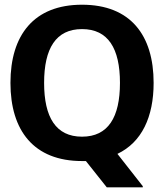

<svg xmlns="http://www.w3.org/2000/svg" viewBox="-20 -682 707 827"><path d="M333.3 11.7C339.2 11.7 345 11.7 350 11.7L440 125H595V120L485.8 -19.2C590.8 -69.2 641.7 -178.3 641.7 -325C641.7 -530.8 541.7 -661.7 333.3 -661.7C125.8 -661.7 25 -530.8 25 -325C25 -119.2 125.8 11.7 333.3 11.7ZM333.3 -93.3C220.8 -93.3 170 -176.7 170 -325C170 -473.3 220.8 -556.7 333.3 -556.7C445.8 -556.7 496.7 -473.3 496.7 -325C496.7 -176.7 445.8 -93.3 333.3 -93.3Z"/></svg>

Font: Familjen Grotesk
Style: Bold
Weight: 700
Designer: Anders Wikstroem, Jonas Baeckman, Matilda Gysing, Kristian Moeller
Foundry: Familjen STHLM AB
Version: Version 2.000